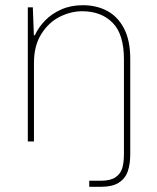

<svg xmlns="http://www.w3.org/2000/svg" viewBox="-20 -549 608 745"><path d="M326.2 152.3H371.1Q408.7 152.3 428.5 138.7Q448.2 125 454.6 103Q460.9 81.1 460.9 48.3V-178.7H485.4V49.3Q485.4 88.4 475.6 116.2Q465.8 144 440.9 159.9Q416 175.8 372.6 175.8H326.2ZM111.3 -415 111.8 -336.9V0H87.9V-520.5H107.4ZM298.8 -505.4Q254.9 -505.4 211.9 -483.9Q168.9 -462.4 140.4 -417.2Q111.8 -372.1 111.8 -305.2L110.4 -412.1H115.2Q129.4 -442.9 154.8 -469.2Q180.2 -495.6 217.5 -512.2Q254.9 -528.8 301.3 -528.8Q354.5 -528.8 395.8 -506.8Q437 -484.9 461.2 -438.5Q485.4 -392.1 485.4 -321.3V0H460.9V-319.3Q460.9 -416.5 416.7 -460.9Q372.6 -505.4 298.8 -505.4Z"/></svg>

Font: Wand UI Pro
Style: Regular
Weight: 400
Designer: Andreas Faust
Version: Version 1.003;FEAKit 1.0